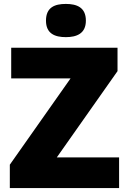

<svg xmlns="http://www.w3.org/2000/svg" viewBox="-20 -1008 651 977"><path d="M315 -988C259 -988 214 -971 214 -903C214 -837 259 -819 315 -819C370 -819 417 -837 417 -903C417 -971 370 -988 315 -988ZM586 -51V-207H269L578 -646V-765H37V-609H339L30 -170V-51Z"/></svg>

Font: Noto Sans Tamil UI Black
Style: Regular
Weight: 900
Designer: Jelle Bosma - Monotype Design Team
Foundry: Monotype Imaging Inc.
Version: Version 2.004